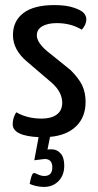

<svg xmlns="http://www.w3.org/2000/svg" viewBox="-20 -530 385 756"><path d="M258 -254Q290 -222 303.5 -194Q317 -166 317 -129Q317 -69 280 -33Q243 3 177 9L167 59Q168 58 184 58Q204 58 218.5 74Q233 90 233 122Q233 160 210.5 183Q188 206 153 206Q139 206 125 203Q111 200 104 197L97 194Q103 159 110 153Q115 150 119.5 152.5Q124 155 134.5 159Q145 163 154 163Q186 163 186 129Q186 96 156 96L115 101L132 10Q30 5 30 -41Q30 -66 44 -88Q87 -63 144 -63Q182 -63 203.5 -79Q225 -95 225 -125Q225 -167 185 -203L88 -286Q31 -333 31 -392Q31 -447 72 -478.5Q113 -510 194 -510Q241 -510 271.5 -499.5Q302 -489 311 -477.5Q320 -466 320 -454Q320 -433 302 -413Q259 -439 204 -439Q168 -439 146.5 -426.5Q125 -414 125 -391Q125 -363 165 -329Z"/></svg>

Font: Yanone Kaffeesatz
Style: Regular
Weight: 400
Designer: Yanone (Cyrillic: Daniel Pouzeot)
Foundry: Yanone
Version: Version 1.003;PS 001.003;hotconv 1.0.88;makeotf.lib2.5.64775